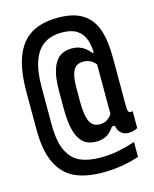

<svg xmlns="http://www.w3.org/2000/svg" viewBox="-135 -827 889 1111"><g transform="rotate(-15 310.0 -271.5)"><path d="M320 -649Q257.3 -649 214.5 -621.1Q171.6 -593.2 148.8 -532.5Q126 -471.8 126 -374.6V-150.8Q126 -49.5 153.2 7.2Q180.3 64 229.2 86.1Q278.2 108.2 351.1 108.2Q407.3 108.2 456.7 98.4Q506 88.6 560.2 71.2L560.2 160.2Q507.1 177.8 453.8 186.6Q400.6 195.3 343.2 195.3Q242.6 195.3 174.9 164.3Q107.2 133.2 70.5 57.9Q33.8 -17.4 33.8 -146.2V-369.5Q33.8 -496.8 64.4 -578.1Q94.9 -659.5 158 -698.7Q221.2 -737.8 320 -737.8Q414 -737.8 468.5 -702.6Q523.1 -667.3 546 -600.5Q568.8 -533.7 568.8 -430.3V-140.3Q568.8 -121.8 571.5 -113.3Q574.2 -104.9 580.6 -102.8Q587.1 -100.8 599.1 -102.9V-2Q573.6 12 545.7 12Q521.2 12 504.8 0.2Q488.2 -11.5 481 -34.1Q473.8 -56.7 476.2 -89.2H470.4V-465.6Q470.4 -526.2 456.4 -566.4Q442.4 -606.6 409.4 -627.8Q376.3 -649 320 -649ZM350.9 -545.3Q375.3 -545.3 395 -538.7Q414.8 -532 430.7 -519.9Q446.7 -507.8 461.1 -489.4H481.2V-403.5Q462.2 -431.2 442 -442.7Q421.7 -454.2 396.8 -454.2Q370.2 -454.2 353.2 -441.7Q336.3 -429.2 327.8 -398.5Q319.2 -367.8 319.2 -314V-237.4Q319.2 -177.4 327.7 -142.8Q336.2 -108.2 353.2 -93.5Q370.2 -78.8 397.8 -78.8Q422.9 -78.8 442.8 -91.9Q462.7 -104.9 481.2 -138V-48.8H460.8Q447.4 -29.2 432.9 -15.9Q418.3 -2.6 398.2 5.1Q378.2 12.8 350.9 12.8Q304.7 12.8 275.4 -11.6Q246.2 -36 231.8 -87.3Q217.5 -138.7 217.5 -220.8V-326.6Q217.5 -404.2 233 -452.6Q248.4 -501.1 277.9 -523.2Q307.3 -545.3 350.9 -545.3Z"/></g></svg>

Font: Monaspace Neon Var
Style: Regular
Weight: 400
Designer: Riley Cran and the Lettermatic Team
Version: Version 1.000 (Monaspace Neon Var)